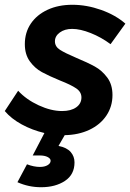

<svg xmlns="http://www.w3.org/2000/svg" viewBox="-34 -560 546 804"><path d="M285 -318Q333 -298 363 -281.5Q393 -265 415 -235.5Q437 -206 437 -162Q437 -114 411.5 -76Q386 -38 340.5 -16.5Q295 5 237 6L211 51Q246 58 262 76.5Q278 95 278 120Q278 171 238 197.5Q198 224 138 224Q86 224 39 203L79 128Q108 139 133 139Q153 139 165.5 131.5Q178 124 178 113Q178 104 165.5 97.5Q153 91 132 91H103L152 -3Q101 -15 57 -39Q13 -63 -14 -95L42 -180Q76 -143 128 -119Q180 -95 226 -95Q263 -95 285 -110.5Q307 -126 307 -152Q307 -175 285 -190Q263 -205 217 -223Q171 -242 141.5 -258Q112 -274 91 -303Q70 -332 70 -375Q70 -424 95 -461Q120 -498 165 -519Q210 -540 269 -540Q329 -540 389.5 -518.5Q450 -497 491 -461L429 -375Q390 -404 346 -421.5Q302 -439 268 -439Q237 -439 216.5 -424Q196 -409 196 -387Q196 -365 217 -351.5Q238 -338 285 -318Z"/></svg>

Font: Gontserrat Medium
Style: Italic
Weight: 500
Italic angle: -11.3°
Designer: Julieta Ulanovsky
Foundry: Julieta Ulanovsky
Version: Version 6.001